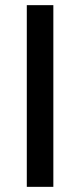

<svg xmlns="http://www.w3.org/2000/svg" viewBox="-20 -725 310 745"><path d="M84 0V-705H187V0Z"/></svg>

Font: Nunito Sans 10pt SemiCondensed SemiBold
Style: Regular
Weight: 600
Width: 4
Designer: Vernon Adams
Foundry: Vernon Adams
Version: Version 3.101;gftools[0.9.27]